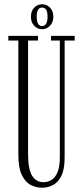

<svg xmlns="http://www.w3.org/2000/svg" viewBox="-20 -868 389 900"><path d="M176.5 12Q150 12 124.5 -0.8Q99 -13.5 82.5 -47.2Q66 -81 66 -144.5V-678H19V-700H158V-678H111.5V-148Q111.5 -73.5 130.8 -43.8Q150 -14 183.5 -14Q203.5 -14 221 -24.2Q238.5 -34.5 249.5 -60.5Q260.5 -86.5 260.5 -133V-678H219V-700H330V-678H283V-130Q283 -75 267.8 -44Q252.5 -13 228.2 -0.5Q204 12 176.5 12ZM177 -731Q156 -731 140.5 -747Q125 -763 125 -789.5Q125 -817 140.5 -832.5Q156 -848 177 -848Q198.5 -848 214.2 -832.5Q230 -817 230 -789.5Q230 -763 214.2 -747Q198.5 -731 177 -731ZM177 -746Q203 -746 203 -790.5Q203 -810 197 -821.2Q191 -832.5 177 -832.5Q164 -832.5 158 -821.2Q152 -810 152 -790.5Q152 -746 177 -746Z"/></svg>

Font: Imbue 50pt ExtraLight
Style: Regular
Weight: 200
Designer: Tyler Finck
Foundry: Etcetera Type Company
Version: Version 1.102; ttfautohint (v1.8.3)